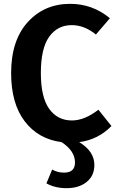

<svg xmlns="http://www.w3.org/2000/svg" viewBox="-20 -728 611 1001"><path d="M561 -71Q492 0 393 13Q472 61 472 132Q472 188 432 220.5Q392 253 327 253Q267 253 222 228L252 156Q280 172 314 172Q371 172 371 119Q371 59 301 13Q179 -3 108.5 -96Q38 -189 38 -347Q38 -517 124.5 -612.5Q211 -708 346 -708Q462 -708 553 -633L480 -548Q420 -597 354 -597Q280 -597 236.5 -536.5Q193 -476 193 -347Q193 -221 236.5 -160.5Q280 -100 355 -100Q421 -100 493 -156Z"/></svg>

Font: Fira Sans SemiBold
Style: Regular
Weight: 600
Designer: bBox Type GmbH & Carrois Corporate GbR & Edenspiekermann AG
Foundry: bBox Type GmbH & Carrois Corporate GbR & Edenspiekermann AG
Version: Version 4.301;PS 004.301;hotconv 1.0.88;makeotf.lib2.5.64775